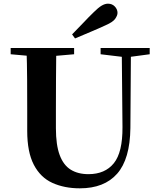

<svg xmlns="http://www.w3.org/2000/svg" viewBox="-20 -1005 863 1044"><path d="M372 -818Q403 -849 432.5 -880.5Q462 -912 490 -939Q515 -964 533 -974.5Q551 -985 567 -985Q590 -985 604.5 -969.5Q619 -954 619 -935Q619 -921 606.5 -903Q594 -885 555 -868Q514 -849 472 -831.5Q430 -814 388 -796ZM414 19Q330 19 265 -10.5Q200 -40 164 -109Q128 -178 128 -293V-403Q128 -488 127.5 -573.5Q127 -659 124 -744H286Q285 -659 284.5 -574Q284 -489 284 -403V-308Q284 -217 304.5 -162Q325 -107 364.5 -82.5Q404 -58 461 -58Q551 -58 599 -117.5Q647 -177 646 -314L642 -744H692L689 -309Q687 -140 617 -60.5Q547 19 414 19ZM38 -710V-744H383V-710L223 -696H195ZM527 -710V-744H794V-710L682 -695H652Z"/></svg>

Font: Noto Serif TC ExtraBold
Style: Regular
Weight: 800
Designer: Ryoko NISHIZUKA 西塚涼子 (kana & ideographs); Frank Grießhammer (Latin, Greek & Cyrillic); Wenlong ZHANG 张文龙 (bopomofo); San
Foundry: Adobe
Version: Version 2.002-H1;hotconv 1.1.0;makeotfexe 2.6.0